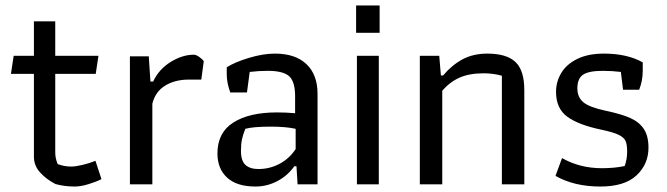

<svg xmlns="http://www.w3.org/2000/svg" viewBox="-20 -674 2437 702"><path d="M183 -1Q150 -18 127 -43Q104 -68 104 -101V-404H20L30 -470H104V-596H182V-470H340L330 -404H182V-116Q182 -95 191 -74Q215 -65 240 -65Q256 -65 281.5 -71Q307 -77 329 -86L351 -19Q331 -9 303 -0.5Q275 8 253 8Q216 8 183 -1Z M455 -468H524L530 -376H540Q561 -421 604 -447.5Q647 -474 689 -474Q697 -474 709 -465.5Q721 -457 725 -450L716 -383H670Q620 -383 584 -361Q548 -339 537 -295V0H455Z M775 -113Q775 -189 833 -226Q891 -263 993 -263Q1026 -263 1059 -260V-322Q1059 -376 1037 -395.5Q1015 -415 959 -415Q925 -415 893 -411L883 -336H822Q809 -371 809 -403V-428Q839 -447 890.5 -462.5Q942 -478 985 -478Q1060 -478 1100.5 -439.5Q1141 -401 1141 -331V0H1068L1064 -66H1056Q1031 -31 993.5 -11.5Q956 8 914 8Q846 8 810.5 -24.5Q775 -57 775 -113ZM1061 -129V-203Q1026 -211 969 -211Q906 -211 877 -203Q868 -181 864.5 -163.5Q861 -146 861 -122Q861 -86 877.5 -71Q894 -56 925 -56Q966 -56 1002 -75Q1038 -94 1061 -129Z M1282 -654H1368V-554H1282ZM1285 -470H1365V0H1285Z M1515 -470H1586L1592 -398H1600Q1632 -436 1671 -457Q1710 -478 1762 -478Q1832 -478 1864.5 -447.5Q1897 -417 1897 -344V0H1815V-397Q1784 -406 1748 -406Q1696 -406 1660 -390Q1624 -374 1597 -342V0H1515Z M2011 -31 2035 -96Q2100 -59 2181 -59Q2227 -59 2264 -67Q2273 -91 2273 -120Q2273 -146 2267 -159Q2261 -172 2241 -181.5Q2221 -191 2178 -200Q2096 -217 2054.5 -247Q2013 -277 2013 -338Q2013 -375 2032 -407Q2051 -439 2090.5 -458.5Q2130 -478 2188 -478Q2273 -478 2330 -446V-415Q2330 -379 2317 -346H2258L2250 -411Q2218 -415 2184 -415Q2133 -415 2112 -401Q2091 -387 2091 -351Q2091 -319 2112.5 -300.5Q2134 -282 2195 -269Q2252 -257 2284.5 -242.5Q2317 -228 2334 -202.5Q2351 -177 2351 -134Q2351 -74 2307.5 -33Q2264 8 2175 8Q2079 8 2011 -31Z"/></svg>

Font: Athiti Medium
Style: Regular
Weight: 500
Designer: CadsonDemak Team
Foundry: CadsonDemak
Version: Version 1.032